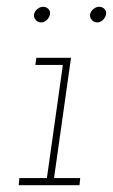

<svg xmlns="http://www.w3.org/2000/svg" viewBox="-20 -545 332 565"><path d="M37 -21 35 0H214L216 -21H139L189 -375H87L84 -354H165L118 -21ZM245 -502Q244 -493 250.5 -486Q257 -479 266 -479Q275 -479 282.5 -486Q290 -493 292 -502Q294 -512 287.5 -518.5Q281 -525 272 -525Q263 -525 255 -518.5Q247 -512 245 -502ZM80 -502Q79 -493 85.5 -486Q92 -479 101 -479Q110 -479 117.5 -486Q125 -493 127 -502Q129 -512 122.5 -518.5Q116 -525 107 -525Q98 -525 90 -518.5Q82 -512 80 -502Z"/></svg>

Font: Josefin Slab ExtraLight
Style: Italic
Weight: 250
Italic angle: -12°
Designer: Santiago Orozco
Foundry: Typemade
Version: Version 2.100